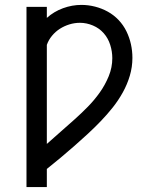

<svg xmlns="http://www.w3.org/2000/svg" viewBox="-20 -763 640 783"><path d="M88 0V-735H171V-690Q200 -716 237 -729.5Q274 -743 312 -743Q340 -743 367.5 -736Q395 -729 419.5 -715.5Q444 -702 463.5 -681.5Q483 -661 495.5 -635.5Q508 -610 514 -582.5Q520 -555 520 -527Q520 -490 509.5 -454.5Q499 -419 481 -386.5Q463 -354 440 -325Q417 -296 391.5 -269.5Q366 -243 339 -218Q312 -193 284 -168.5Q256 -144 228 -120.5Q200 -97 171 -74V0ZM171 -176Q199 -201 227.5 -226Q256 -251 284 -276Q312 -301 338.5 -328Q365 -355 387 -386Q409 -417 423.5 -452.5Q438 -488 438 -526Q438 -553 429.5 -580Q421 -607 403 -627.5Q385 -648 359 -659Q333 -670 306 -670Q284 -670 263 -663.5Q242 -657 224 -645.5Q206 -634 192 -617Q178 -600 171 -580Z"/></svg>

Font: Iosevka Mono
Style: Regular
Weight: 400
Designer: Belleve Invis
Foundry: Belleve Invis
Version: Version 11.1.1